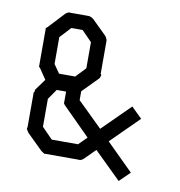

<svg xmlns="http://www.w3.org/2000/svg" viewBox="-71 -660 681 725"><g transform="rotate(10 270.0 -297.0)"><path d="M186 -242 181 -247Q180.5 -248 179 -250Q177.5 -252 177 -253Q176.5 -253.5 176.5 -255.5Q176.5 -256 176.8 -257.5Q177 -259 177 -260V-298H141L114 -259V-152L155 -110H256L287 -141ZM65 -368Q64.5 -369 62.5 -370.5Q60.5 -372 60 -373V-375V-378V-381V-384V-507V-511V-514V-518V-521Q60.5 -521.5 62 -522.5Q63.5 -523.5 64 -524L67 -527L122 -586Q126 -590 128 -591Q129 -591.5 131.5 -592.5Q134 -593.5 135 -594Q136 -594.5 137.5 -594.5Q138.5 -594.5 140.2 -594.2Q142 -594 143 -594H210Q215 -594 217 -593Q218 -592.5 220.5 -591.5Q223 -590.5 224 -590Q224.5 -589.5 225.5 -589Q226.5 -588.5 227 -588Q227.5 -587.5 228.5 -587Q229.5 -586.5 230 -586L286 -531Q286.5 -530.5 287 -529.5Q287.5 -528.5 288 -528Q290 -526 290 -525Q290.5 -524 291.5 -521.5Q292.5 -519 293 -518Q294 -516 294 -511V-387Q294 -386.5 295.5 -385Q297 -383.5 297 -383Q297 -382.5 296.5 -381Q296 -379.5 296 -379Q295.5 -378 295 -375.5Q294.5 -373 294 -372Q293.5 -371.5 293 -370.5Q292.5 -369.5 292 -369L289 -366L233 -309V-275L328 -182L433 -286L474 -246L368 -141L471 -39L431 0L328 -101L288 -61Q284 -57 282 -56Q281 -55.5 278.5 -54.5Q276 -53.5 275 -53Q274 -52.5 272.5 -52.5Q271.5 -52.5 269.8 -52.8Q268 -53 267 -53H143Q142 -53 140.5 -52.8Q139 -52.5 138.5 -52.5Q136.5 -52.5 136 -53Q135 -53.5 133 -55Q131 -56.5 130 -57Q129.5 -57.5 128.5 -58Q127.5 -58.5 127 -59Q126.5 -59.5 125.5 -60Q124.5 -60.5 124 -61L64 -120Q62 -122 60 -126Q59.5 -127 58 -129.5Q56.5 -132 56 -133V-133.5Q55.5 -134 55.5 -134.5Q55.5 -136 56.2 -138Q57 -140 57 -141V-268V-271V-274Q57 -274.5 58.5 -275.5Q60 -276.5 60 -277V-279Q60.5 -280 60 -281.5Q59.5 -283 60 -284L92 -328ZM237 -398V-498L198 -538H155L116 -496V-393L139 -360H201Z"/></g></svg>

Font: 3270 Nerd Font Mono
Style: Regular
Weight: 400
Monospace: yes
Version: Version 3.0.1;Nerd Fonts 3.0.0